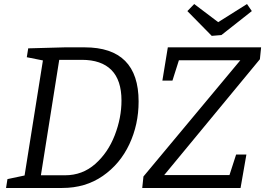

<svg xmlns="http://www.w3.org/2000/svg" viewBox="-20 -933 1316 953"><path d="M400 -698Q668 -698 668 -429Q668 -315 622 -217Q576 -119 490 -59.5Q404 0 289 0H10L17 -44L102 -62L193 -633L113 -649L120 -693L302 -698ZM303 -63Q389 -63 452.5 -119Q516 -175 549.5 -261.5Q583 -348 583 -434Q583 -535 533 -585.5Q483 -636 386 -636H274L183 -63ZM1276 -698 1270 -639 795 -64H1119L1152 -166H1203L1174 0H686L692 -57L1173 -634H868L836 -533H786L813 -698ZM1063 -823 1206 -913 1230 -878 1079 -759 1031 -755 910 -878 944 -913Z"/></svg>

Font: Bitter Pro
Style: Italic
Weight: 400
Italic angle: -9°
Designer: Sol Matas, and Bitter project Authors
Foundry: Sol Matas
Version: Version 1.010